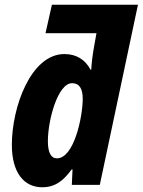

<svg xmlns="http://www.w3.org/2000/svg" viewBox="-20 -780 602 810"><path d="M220 -112C195 -112 182 -137 182 -184C182 -274 224 -429 284 -429C315 -429 329 -406 329 -363C329 -289 293 -112 220 -112ZM158 10C213 10 248 -18 282 -65H286L283 0H401L562 -760H199L172 -640H387L377 -584C371 -553 366 -510 365 -486H362C340 -528 302 -552 252 -552C110 -552 30 -328 30 -169C30 -49 83 10 158 10Z"/></svg>

Font: Noto Sans Display SemiCondensed Extra
Style: Italic
Weight: 800
Width: 4
Italic angle: -12°
Designer: Monotype Design Team
Foundry: Monotype Imaging Inc.
Version: Version 1.900